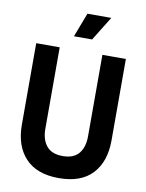

<svg xmlns="http://www.w3.org/2000/svg" viewBox="-99 -979 809 1063"><g transform="rotate(10 306.0 -448.0)"><path d="M306 14Q182 14 118 -54.5Q54 -123 54 -242V-700H186V-242Q186 -181 215.5 -145.5Q245 -110 306 -110Q368 -110 397 -145.5Q426 -181 426 -242V-700H558V-242Q558 -123 494.5 -54.5Q431 14 306 14ZM253 -774 305 -910H439L355 -774Z"/></g></svg>

Font: Space Mono
Style: Bold
Weight: 700
Monospace: yes
Designer: Colophon Foundry + Benjamin Critton
Foundry: Colophon Foundry & Benjamin Critton
Version: Version 1.003; ttfautohint (v1.8.4.7-5d5b)